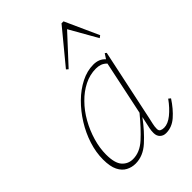

<svg xmlns="http://www.w3.org/2000/svg" viewBox="-219 -839 952 952"><g transform="rotate(-45 257.5 -363.0)"><path d="M87 -123Q87 -62 109.5 -37Q132 -12 166 -12Q214 -12 257 -51Q300 -90 351 -152L411 -437Q398 -450 384 -455Q370 -460 353 -460Q310 -460 270.5 -440Q231 -420 199 -387Q165 -353 140 -308.5Q115 -264 101 -216Q87 -168 87 -123ZM159 13Q133 13 110 1Q87 -11 73 -39Q59 -67 59 -116Q59 -166 75.5 -217.5Q92 -269 121.5 -316.5Q151 -364 189 -401.5Q227 -439 270.5 -461Q314 -483 358 -483Q398 -483 421 -457L438 -483L446 -477L366 -99Q363 -85 359 -68Q355 -51 355 -35Q355 -22 363.5 -17.5Q372 -13 385 -13Q412 -13 442.5 -37.5Q473 -62 501 -101L512 -92Q482 -46 448 -16.5Q414 13 373 13Q354 13 341.5 1Q329 -11 329 -32Q329 -49 332 -62.5Q335 -76 340 -99L346 -127Q303 -69 257.5 -28Q212 13 159 13ZM473 -553 390 -699 255 -553 245 -562 391 -739H405L485 -562Z"/></g></svg>

Font: Source Serif Pro ExtraLight
Style: Italic
Weight: 200
Italic angle: -12°
Designer: Frank Grießhammer
Foundry: Adobe Systems Incorporated
Version: Version 3.001;hotconv 1.0.111;makeotfexe 2.5.65597